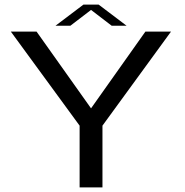

<svg xmlns="http://www.w3.org/2000/svg" viewBox="-20 -812 801 832"><path d="M325 0V-267.5L27 -675H138.5L374.5 -342.5L610 -675H721L424 -267.5V0ZM220.5 -700.5 341.5 -792H407.5L528.5 -700.5H464L374.5 -769L285 -700.5Z"/></svg>

Font: Anybody ExtraExpanded
Style: Regular
Weight: 400
Width: 8
Designer: Tyler Finck
Foundry: Etcetera Type Company
Version: Version 1.010; ttfautohint (v1.8.3) -l 8 -r 50 -G 200 -x 14 